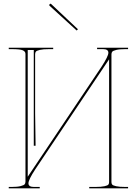

<svg xmlns="http://www.w3.org/2000/svg" viewBox="-20 -1018 740 1038"><path d="M401.4 -859.9 394.5 -853 248 -986.8Q244.1 -990.7 249 -995.6Q252.9 -1000 257.3 -995.6ZM27.3 0V-7.3H42.5Q74.7 -7.3 92 -12Q109.4 -16.6 113.5 -22Q117.7 -27.3 117.7 -36.1V-726.6Q117.7 -739.7 103 -746.1Q88.4 -752.4 42.5 -752.4H27.3V-759.8H267.6V-752.4H245.1Q212.9 -752.4 195.6 -748.3Q178.2 -744.1 174.1 -739Q169.9 -733.9 169.9 -725.1V-405.3L172.4 -230H162.6V-747.6H129.9V-62.5L528.8 -657.2Q565.9 -713.9 565.9 -732.9Q565.9 -752.4 537.1 -752.4H504.9V-759.8H672.4V-752.4H657.7Q625.5 -752.4 608.2 -748Q590.8 -743.7 586.7 -738.3Q582.5 -732.9 582.5 -724.1V-33.7Q582.5 -24.9 586.7 -20Q590.8 -15.1 608.2 -11.2Q625.5 -7.3 657.7 -7.3H672.4V0H462.4V-7.3H495.1Q527.3 -7.3 544.7 -11.2Q562 -15.1 565.9 -20Q569.8 -24.9 569.8 -33.7V-697.3L170.9 -103Q133.8 -46.4 133.8 -26.9Q133.8 -7.3 163.1 -7.3H194.8V0Z"/></svg>

Font: ZnikomitNo25
Style: Regular
Weight: 100
Designer: gluk
Foundry: gluk
Version: Version 0.56